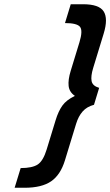

<svg xmlns="http://www.w3.org/2000/svg" viewBox="-20 -699 521 907"><path d="M355.2 -499 313.9 -364C305.3 -336 302.1 -312.3 304.2 -293C306.3 -273.7 316.2 -258 333.8 -246C307.3 -233.3 287.7 -218.2 274.9 -200.5C262.2 -182.8 251.4 -159.7 242.7 -131L200.5 7C189.5 43 175.4 66.7 158.3 78C141.1 89.3 114.2 95 77.6 95L49.1 188H96.1C150.1 188 191.9 177.8 221.5 157.5C251 137.2 272.7 104.3 286.6 59L339.5 -114C346.8 -138 357.1 -157.5 370.4 -172.5C383.6 -187.5 401.5 -198 424 -204L448.4 -284C427.6 -290 415.7 -300.7 412.7 -316C409.8 -331.3 412.2 -352 420.2 -378L469.7 -540C484.2 -587.3 484.2 -622.3 469.8 -645C455.4 -667.7 422.9 -679 372.2 -679H314.2L287 -590C324.3 -590 347.9 -584.2 357.7 -572.5C367.4 -560.8 366.6 -536.3 355.2 -499Z"/></svg>

Font: Din Kursivschrift
Style: Condensed Italic Polish
Weight: 400
Version: Version 1.07